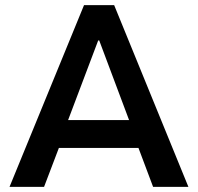

<svg xmlns="http://www.w3.org/2000/svg" viewBox="-20 -725 769 745"><path d="M17 0 306 -705H423L711 0H574L500 -197L554 -151H173L226 -197L151 0ZM361 -568 234 -232 214 -259H512L491 -232L365 -568Z"/></svg>

Font: Nunito Sans 7pt SemiCondensed
Style: Bold
Weight: 700
Width: 4
Designer: Vernon Adams
Foundry: Vernon Adams
Version: Version 3.101;gftools[0.9.27]